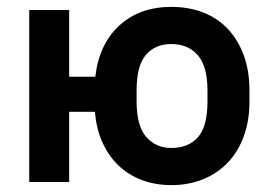

<svg xmlns="http://www.w3.org/2000/svg" viewBox="-20 -529 780 558"><path d="M478 9Q432 9 393 -5.5Q354 -20 325 -47.5Q296 -75 278 -114.5Q260 -154 256 -204H181V0H65V-500H181V-306H257Q268 -401 327 -455Q386 -509 478 -509Q529 -509 571 -492.5Q613 -476 642.5 -444.5Q672 -413 688.5 -368Q705 -323 705 -266V-234Q705 -178 688.5 -133Q672 -88 642 -56.5Q612 -25 570 -8Q528 9 478 9ZM478 -99Q528 -99 555.5 -130.5Q583 -162 583 -234V-266Q583 -337 554.5 -369Q526 -401 478 -401Q431 -401 404 -369.5Q377 -338 377 -266V-234Q377 -163 405 -131Q433 -99 478 -99Z"/></svg>

Font: PT Root UI Web Bold
Style: Regular
Weight: 700
Designer: Vitaly Kuzmin
Foundry: ParaType Ltd.
Version: Version 1.000W